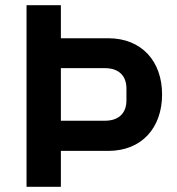

<svg xmlns="http://www.w3.org/2000/svg" viewBox="-20 -718 681 738"><path d="M214 0V-138H396C525 -138 603 -227 603 -355C603 -482 525 -571 396 -571H214V-698H82V0ZM214 -456H384C435 -456 466 -428 466 -378V-332C466 -282 435 -254 384 -254H214Z"/></svg>

Font: Braiins Sans SemiBold
Style: Regular
Weight: 600
Designer: Mike Abbink, Paul van der Laan, Pieter van Rosmalen, Jiri Chlebus, Lubos Buracinsky
Foundry: Bold Monday, Sudetype
Version: Version 1.000;hotconv 1.0.109;makeotfexe 2.5.65596